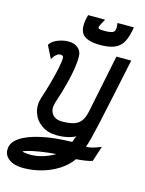

<svg xmlns="http://www.w3.org/2000/svg" viewBox="-156 -909 904 1201"><g transform="rotate(15 295.5 -308.5)"><path d="M115 206Q58 206 24 182Q-10 158 -9 118Q-9 74 38 41.5Q85 9 170.5 -10Q256 -29 370 -31Q373 -37 375 -44Q377 -51 380 -58.5Q383 -66 387 -72Q370 -63 350 -57Q330 -51 308.5 -48.5Q287 -46 265 -46Q208 -46 167 -74.5Q126 -103 110.5 -149Q95 -195 111 -246Q131 -306 145.5 -359.5Q160 -413 169 -455.5Q178 -498 178 -525Q177 -533 171.5 -536.5Q166 -540 158 -540Q145 -540 131.5 -528.5Q118 -517 107 -497L66 -578Q80 -603 115.5 -617.5Q151 -632 186 -632Q225 -632 249 -611Q273 -590 272 -556Q273 -524 265.5 -477Q258 -430 242.5 -370.5Q227 -311 203 -239Q190 -194 210.5 -166Q231 -138 275 -138Q322 -138 351.5 -147.5Q381 -157 397.5 -180Q414 -203 422 -242L499 -618H595Q564 -472 542.5 -369.5Q521 -267 506 -199Q491 -131 480.5 -89.5Q470 -48 461 -24Q481 -25 494.5 -28Q508 -31 522 -36Q536 -41 557 -49L525 50Q506 57 477.5 61Q449 65 421 67Q391 110 343 141Q295 172 236.5 189Q178 206 115 206ZM137 114Q180 114 220.5 101Q261 88 294 68Q240 72 193 79.5Q146 87 116.5 95Q87 103 86 108Q86 109 102 111.5Q118 114 137 114ZM382 -662Q292 -662 264.5 -700Q237 -738 261 -823H371Q353 -791 346.5 -776.5Q340 -762 349 -758Q358 -754 385 -754Q435 -754 446.5 -768Q458 -782 451 -823H557Q548 -762 529 -727Q510 -692 474.5 -677Q439 -662 382 -662Z"/></g></svg>

Font: Victor Mono Thin
Style: Italic
Weight: 100
Italic angle: -12°
Monospace: yes
Designer: Rune Bjørnerås
Version: Version 1.561;gftools[0.9.30]